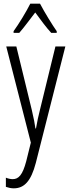

<svg xmlns="http://www.w3.org/2000/svg" viewBox="-20 -785 383 1046"><path d="M198 -765H145C123 -721 83 -655 54 -615V-606H85C110 -634 144 -681 172 -717C200 -679 231 -636 259 -606H289V-615C267 -646 222 -719 198 -765ZM14 -532 148 -8 123 93C103 169 81 191 49 191C38 191 24 188 12 183V233C27 238 40 241 55 241C112 241 149 202 175 103L336 -532H282L198 -188C189 -154 183 -124 176 -85H173C169 -113 165 -136 153 -187L69 -532Z"/></svg>

Font: Noto Sans Gujarati UI ExtraCondensed Light
Style: Regular
Weight: 300
Width: 2
Designer: Jelle Bosma - Monotype Design Team, Universal Thirst
Foundry: Monotype Imaging Inc.
Version: Version 2.106